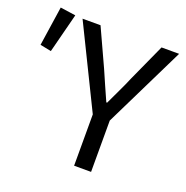

<svg xmlns="http://www.w3.org/2000/svg" viewBox="-141 -781 863 893"><g transform="rotate(20 291.0 -335.0)"><path d="M320 0V-254L123 -656H212L297 -471Q313 -435 328 -400Q343 -365 360 -328H364Q381 -365 398 -400Q415 -435 430 -471L514 -656H601L404 -254V0ZM-19 -475 10 -670 86 -659 36 -464Z"/></g></svg>

Font: Processing Sans Pro
Style: Regular
Weight: 400
Designer: Paul D. Hunt
Foundry: Adobe Systems Incorporated
Version: Version 2.020;PS 2.000;hotconv 1.0.86;makeotf.lib2.5.63406